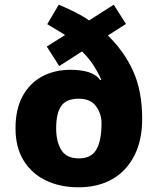

<svg xmlns="http://www.w3.org/2000/svg" viewBox="-20 -787 673 817"><path d="M230 -767Q268 -751 300 -735Q332 -719 359 -700L464 -767L516 -685L439 -636Q509 -568 547 -483.5Q585 -399 585 -281Q585 -190 551.5 -124.5Q518 -59 457.5 -24.5Q397 10 314 10Q236 10 175.5 -19Q115 -48 80.5 -104Q46 -160 46 -241Q46 -322 76 -377.5Q106 -433 159 -461.5Q212 -490 280 -490Q376 -490 407 -446L411 -448Q396 -481 376.5 -511Q357 -541 329 -568L232 -506L179 -589L257 -638Q241 -648 220.5 -660.5Q200 -673 181 -684ZM316 -367Q262 -367 240.5 -336Q219 -305 219 -241Q219 -184 241 -148.5Q263 -113 316 -113Q368 -113 390 -150.5Q412 -188 412 -263Q412 -303 388.5 -335Q365 -367 316 -367Z"/></svg>

Font: Noto Sans Khmer UI ExtraBold
Style: Regular
Weight: 800
Designer: Danh Hong and the Monotype Design Team
Foundry: Monotype Imaging Inc.
Version: Version 2.002; ttfautohint (v1.8.4.7-5d5b)